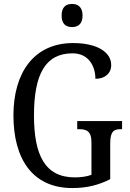

<svg xmlns="http://www.w3.org/2000/svg" viewBox="-20 -942 657 972"><path d="M345 -805C374 -805 398 -820 398 -863C398 -907 374 -922 345 -922C314 -922 292 -907 292 -863C292 -820 314 -805 345 -805ZM346 10C420 10 479 -5 538 -35V-217C538 -280 559 -288 592 -288H598V-329H371V-288H378C417 -288 443 -280 443 -221V-57C420 -48 389 -44 359 -44C208 -44 152 -156 152 -358C152 -566 210 -672 347 -672C431 -672 463 -604 463 -543C511 -543 543 -570 543 -613C543 -676 475 -724 350 -724C152 -724 48 -574 48 -358C48 -137 145 10 346 10Z"/></svg>

Font: Noto Serif Devanagari Condensed
Style: Regular
Weight: 400
Width: 3
Designer: Universal Thirst, Indian Type Foundry and the Monotype Design Team
Foundry: Monotype Imaging Inc.
Version: Version 2.004